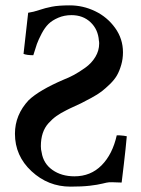

<svg xmlns="http://www.w3.org/2000/svg" viewBox="-20 -678 519 709"><path d="M84 -630.9Q104 -633.8 125.2 -641.1Q146.5 -648.4 171.6 -653.3Q196.8 -658.2 237.8 -658.2Q286.6 -658.2 331.3 -636.7Q376 -615.2 405 -575Q434.1 -534.7 434.1 -484.9Q434.1 -460.4 427.7 -438.5Q421.4 -416.5 412.1 -400.1Q402.8 -383.8 386 -367.4Q369.1 -351.1 355.2 -340.3Q341.3 -329.6 317.6 -316.7Q293.9 -303.7 279.3 -296.6Q264.6 -289.6 238.8 -277.8Q236.3 -276.9 231.9 -274.4Q227.5 -272 225.1 -271Q203.6 -260.3 188.5 -249.5Q173.3 -238.8 159.2 -223.1Q145 -207.5 137.9 -186.3Q130.9 -165 130.9 -138.2Q130.9 -125.5 133.8 -115.2Q140.1 -74.2 173.6 -50.5Q207 -26.9 254.9 -26.9Q314.9 -26.9 355.2 -67.6Q395.5 -108.4 411.1 -178.2Q416 -179.2 437 -176.8Q439 -176.3 442.6 -175.8Q446.3 -175.3 448.2 -174.8Q444.3 -130.4 437.3 -71.3Q430.2 -12.2 429.2 -3.9Q422.4 -3.9 407.7 -4.6Q393.1 -5.4 382.8 -4.9Q375.5 -4.4 358.2 0Q340.8 4.4 311.8 7.8Q282.7 11.2 240.2 11.2Q157.7 11.2 96.4 -45.7Q35.2 -102.5 35.2 -184.1Q35.2 -253.9 85.9 -308.1Q125 -345.2 214.8 -383.8Q234.9 -391.6 253.4 -401.6Q272 -411.6 295.2 -428.2Q318.4 -444.8 332.3 -468Q346.2 -491.2 346.2 -517.1Q346.2 -524.9 345.2 -527.8Q342.3 -569.3 314.5 -595.7Q286.6 -622.1 244.1 -622.1Q217.3 -622.1 195.1 -612.5Q172.9 -603 159.2 -589.6Q145.5 -576.2 133.8 -554Q122.1 -531.7 116.2 -515.4Q110.4 -499 103 -474.1Q79.1 -474.1 66.9 -479Q82.5 -613.8 84 -630.9Z"/></svg>

Font: Common Serif Medium
Style: Regular
Weight: 500
Designer: Philipp H. Poll, Khaled Hosny
Foundry: Stefan Peev, Context Ltd.
Version: Version 1.026